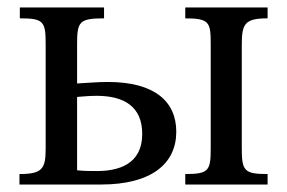

<svg xmlns="http://www.w3.org/2000/svg" viewBox="-20 -493 768 513"><path d="M626 -371C626 -428 632 -444 695 -444V-473H475V-444C542 -444 543 -432 543 -371V-97C543 -37 538 -28 475 -28V0H695V-28C631 -28 626 -37 626 -100ZM33 -444C96 -444 102 -436 102 -376V-96C102 -42 93 -28 32 -28V0H250C385 0 451 -56 451 -141C451 -222 393 -274 268 -274C239 -274 209 -271 186 -270V-376C186 -435 192 -444 258 -444V-473H33ZM186 -234C200 -235 218 -237 238 -237C312 -237 360 -208 360 -135C360 -53 295 -36 239 -36C220 -36 205 -36 186 -38Z"/></svg>

Font: STIX Two Math
Style: Regular
Weight: 400
Designer: Ross Mills, John Hudson & Paul Hanslow, Tiro Typeworks Ltd; with portions MicroPress Inc., with additions and correction
Foundry: Tiro Typeworks Ltd
Version: Version 2.02 b142